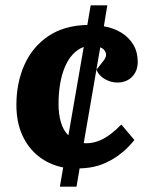

<svg xmlns="http://www.w3.org/2000/svg" viewBox="-20 -667 569 720"><path d="M204.5 33 217 -39Q165 -49.5 125.5 -80.2Q86 -111 63.7 -160Q41.5 -209 41.5 -273Q41.5 -356.5 71.5 -423.7Q101.5 -491 160.7 -531.2Q220 -571.5 307.5 -573.5L320 -647H382.5L369.5 -568.5Q407 -562 435.5 -544.2Q464 -526.5 480.3 -499Q496.5 -471.5 496.5 -435Q496.5 -401 475.5 -379.2Q454.5 -357.5 419.5 -357.5Q396 -357.5 373.5 -370.2Q351 -383 341.5 -405.5L364.5 -434.5Q381.5 -453.5 376.8 -468.5Q372 -483.5 356 -489.5L294 -130.5Q298 -130 302.5 -129.8Q307 -129.5 311 -130Q334 -131.5 355.3 -140.8Q376.5 -150 396.5 -165.5Q416.5 -181 435 -200L484 -142Q475.5 -131 459.5 -114.5Q443.5 -98 420 -81.3Q396.5 -64.5 365.8 -52Q335 -39.5 297 -36.5Q293 -36 288.3 -36Q283.5 -36 278.5 -35.5L267 33ZM236.5 -159.5 294 -491Q271 -482.5 253.3 -463.5Q235.5 -444.5 223.5 -416.2Q211.5 -388 205.5 -352.7Q199.5 -317.5 199.5 -276Q199.5 -239 208.5 -208.3Q217.5 -177.5 236.5 -159.5Z"/></svg>

Font: Literata
Style: Italic
Weight: 400
Italic angle: -2°
Designer: Latin by Veronika Burian and Jose Scaglione. Greek by Irene Vlachou. Cyrillic by Vera Evstafieva
Foundry: TypeTogether
Version: Version 3.103;gftools[0.9.29]